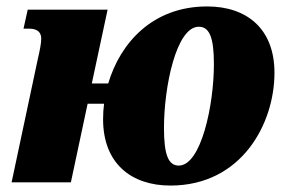

<svg xmlns="http://www.w3.org/2000/svg" viewBox="-20 -566 897 596"><path d="M16 0H200L252 -244H303C301 -228 300 -212 300 -196C300 -59 387 10 509 10C730 10 832 -182 832 -340C832 -477 746 -546 623 -546C453 -546 353 -432 316 -307H265L314 -536H66L53 -477H71C98 -477 108 -464 108 -446C108 -432 104 -411 97 -381ZM535 -52C502 -52 489 -87 489 -169C489 -296 527 -483 597 -483C630 -483 644 -450 644 -367C644 -239 604 -52 535 -52Z"/></svg>

Font: Noto Serif SemiCondensed Black
Style: Italic
Weight: 900
Width: 4
Italic angle: -12°
Designer: Monotype Design Team
Foundry: Monotype Imaging Inc.
Version: Version 2.014